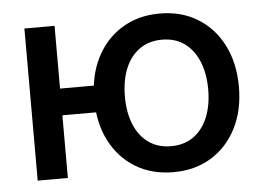

<svg xmlns="http://www.w3.org/2000/svg" viewBox="-44 -589 899 657"><g transform="rotate(-5 405.5 -260.5)"><path d="M61 0V-522.5H164.6V0ZM138.2 -215.3V-307.1H320.8V-215.3ZM526.4 11.7Q452.1 11.7 396 -22.7Q339.8 -57.1 308.8 -118.4Q277.8 -179.7 277.8 -259.8Q277.8 -340.8 308.8 -402.3Q339.8 -463.9 396 -498.5Q452.1 -533.2 526.4 -533.2Q601.1 -533.2 657 -498.5Q712.9 -463.9 743.9 -402.3Q774.9 -340.8 774.9 -259.8Q774.9 -179.7 743.9 -118.4Q712.9 -57.1 657 -22.7Q601.1 11.7 526.4 11.7ZM526.4 -77.6Q571.8 -77.6 603.8 -100.6Q635.7 -123.5 652.6 -164.8Q669.4 -206.1 669.4 -259.8Q669.4 -314.5 652.6 -355.7Q635.7 -397 603.8 -420.2Q571.8 -443.4 526.4 -443.4Q481.4 -443.4 449.2 -420.4Q417 -397.5 400.1 -356.2Q383.3 -314.9 383.3 -259.8Q383.3 -205.6 400.1 -164.6Q417 -123.5 449 -100.6Q481 -77.6 526.4 -77.6Z"/></g></svg>

Font: Inter 28pt Medium
Style: Regular
Weight: 500
Designer: Rasmus Andersson
Foundry: rsms
Version: Version 4.001;git-66647c0bb